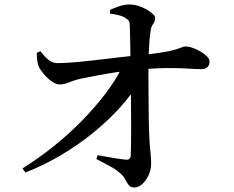

<svg xmlns="http://www.w3.org/2000/svg" viewBox="-20 -805 1040 855"><path d="M80 -55Q152 -100 219.5 -154Q287 -208 345.5 -268Q404 -328 450.5 -389Q497 -450 525 -509L601 -513L600 -442Q569 -387 516.5 -328.5Q464 -270 396.5 -215Q329 -160 251.5 -114Q174 -68 93 -37ZM578 30Q562 30 553.5 19.5Q545 9 538 -5.5Q531 -20 517 -32Q496 -51 467.5 -66Q439 -81 409 -97L415 -114Q449 -108 483 -102Q517 -96 540 -94Q561 -92 562 -112Q563 -127 563.5 -161Q564 -195 564 -239.5Q564 -284 563.5 -334Q563 -384 562.5 -433Q562 -482 561 -523Q561 -544 560.5 -575Q560 -606 559.5 -637Q559 -668 558 -690Q558 -706 553 -713Q548 -720 535 -727Q521 -735 504 -738.5Q487 -742 470 -744V-761Q485 -768 509 -776.5Q533 -785 556 -785Q583 -785 609.5 -774Q636 -763 653.5 -749Q671 -735 671 -725Q671 -714 666.5 -706.5Q662 -699 657 -690Q652 -681 650 -663Q647 -645 645.5 -622.5Q644 -600 643 -579Q642 -558 641 -541Q641 -515 641 -470Q641 -425 641.5 -374Q642 -323 642.5 -275Q643 -227 645 -194Q646 -169 648 -149Q650 -129 651.5 -111Q653 -93 653 -76Q653 -49 641.5 -24.5Q630 0 613 15Q596 30 578 30ZM245 -429Q229 -429 209 -443.5Q189 -458 173.5 -477Q158 -496 152 -510Q147 -523 145.5 -538.5Q144 -554 144 -570L160 -577Q179 -552 197 -537.5Q215 -523 239 -524Q269 -524 314.5 -528Q360 -532 411.5 -538Q463 -544 513.5 -550Q564 -556 604 -559Q669 -566 707 -572.5Q745 -579 763.5 -585Q782 -591 790.5 -594.5Q799 -598 805 -598Q821 -598 839 -591.5Q857 -585 874 -575Q891 -565 902 -553.5Q913 -542 913 -530Q913 -516 904 -506.5Q895 -497 879 -497Q856 -497 819.5 -499.5Q783 -502 729.5 -502Q676 -502 601 -495Q528 -489 461.5 -477.5Q395 -466 347 -456Q313 -449 290 -439Q267 -429 245 -429Z"/></svg>

Font: Noto Serif TC SemiBold
Style: Regular
Weight: 600
Version: Version 2.002-H1;hotconv 1.1.0;makeotfexe 2.6.0